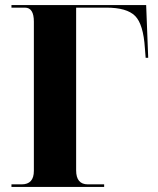

<svg xmlns="http://www.w3.org/2000/svg" viewBox="-20 -734 621 754"><path d="M25 0H389V-10H325Q279 -10 279 -65V-704H398Q478 -704 510.5 -671.5Q543 -639 549 -545L552 -507H562L554 -714H25V-704H78Q113 -704 113 -649V-63Q113 -10 65 -10H25Z"/></svg>

Font: Noto Serif Display SemiCondensed Extra
Style: Regular
Weight: 800
Width: 4
Designer: Monotype Design Team
Foundry: Monotype Imaging Inc.
Version: Version 1.900